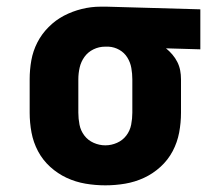

<svg xmlns="http://www.w3.org/2000/svg" viewBox="-20 -548 640 576"><path d="M296 8Q266 8 236.5 3Q207 -2 180 -14.5Q153 -27 130.5 -47.5Q108 -68 94 -94.5Q80 -121 74.5 -150.5Q69 -180 69 -210V-310Q69 -339 74 -367Q79 -395 92 -420.5Q105 -446 126 -467Q147 -488 172 -501Q197 -514 225 -521Q253 -528 282 -528H300L581 -520V-400L478 -403Q488 -395 497 -384.5Q506 -374 512 -362Q518 -350 520.5 -337Q523 -324 523 -310V-210Q523 -180 517.5 -150.5Q512 -121 498 -94.5Q484 -68 461.5 -47.5Q439 -27 412 -14.5Q385 -2 355.5 3Q326 8 296 8ZM296 -112Q314 -112 331 -119.5Q348 -127 359 -141.5Q370 -156 373.5 -174Q377 -192 377 -210V-310Q377 -327 374 -344Q371 -361 362 -375.5Q353 -390 338 -398.5Q323 -407 306 -408H295Q277 -408 260.5 -400Q244 -392 233.5 -377.5Q223 -363 219 -345.5Q215 -328 215 -310V-210Q215 -192 218.5 -174Q222 -156 233 -141.5Q244 -127 261 -119.5Q278 -112 296 -112Z"/></svg>

Font: Iosevka Aile Heavy
Style: Regular
Weight: 900
Designer: Belleve Invis
Foundry: Belleve Invis
Version: Version 31.1.0; ttfautohint (v1.8.4)